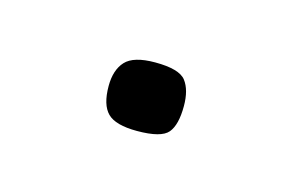

<svg xmlns="http://www.w3.org/2000/svg" viewBox="-28 -88 211 138"><g transform="rotate(15 77.0 -18.5)"><path d="M105 -19Q105 -5 100 1Q95 7 77 7Q61 7 55 1Q49 -5 49 -19Q49 -31 55 -37.5Q61 -44 77 -44Q95 -44 100 -37.5Q105 -31 105 -19Z"/></g></svg>

Font: Glory ExtraLight
Style: Regular
Weight: 250
Version: Version 1.011